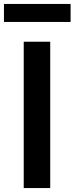

<svg xmlns="http://www.w3.org/2000/svg" viewBox="-46 -951 377 971"><path d="M74 -740H208V0H74ZM-26 -931H311V-840H-26Z"/></svg>

Font: Encode Sans Narrow
Style: SemiBold
Weight: 600
Designer: Pablo Impallari, Andres Torresi
Foundry: Pablo Impallari, Andres Torresi
Version: Version 1.000; ttfautohint (v1.00) -l 8 -r 50 -G 200 -x 14 -